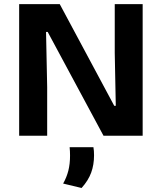

<svg xmlns="http://www.w3.org/2000/svg" viewBox="-20 -659 786 932"><path d="M270 -639 534.5 -145.5H542L537 -402V-639H672.5V0H482.5L211.5 -504H203.5L209 -236.5V0H73V-639ZM433.5 55.5Q435 63.5 435.8 74Q436.5 84.5 436.5 95Q436.5 141 422.5 179.2Q408.5 217.5 376 253.5L286.5 232Q303.5 202 311.8 169.2Q320 136.5 320 96.5Q320 85.5 319.5 75.8Q319 66 318 55.5Z"/></svg>

Font: AnekLatin_SemiExpandedSemiBold
Style: Regular
Weight: 600
Width: 6
Designer: Yesha Goshar
Foundry: Ek Type
Version: Version 1.003